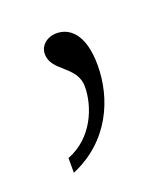

<svg xmlns="http://www.w3.org/2000/svg" viewBox="-60 -119 276 318"><g transform="rotate(-20 78.5 40.5)"><path d="M20 128V154C91 124 118 58 118 0C118 -56 94 -73 72 -73C55 -73 42 -62 42 -47C42 -16 86 -11 86 26C86 61 67 110 20 128Z"/></g></svg>

Font: Noto Serif Armenian ExtraCondensed Thin
Style: Regular
Weight: 100
Width: 2
Designer: Monotype Design Team
Foundry: Monotype Imaging Inc.
Version: Version 2.008